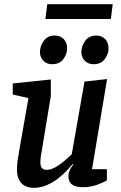

<svg xmlns="http://www.w3.org/2000/svg" viewBox="-20 -889 579 918"><path d="M142 9Q115 9 97 -1.5Q79 -12 70 -31.5Q61 -51 61 -78Q61 -89 62.5 -105.5Q64 -122 67 -138.5Q70 -155 71 -164L116 -420L41 -437V-490L223 -509V-430L181 -176Q180 -168 177.5 -155.5Q175 -143 174 -131Q173 -119 173 -111Q173 -96 180 -86.5Q187 -77 204 -77Q223 -77 246 -90Q269 -103 289.5 -121Q310 -139 323 -151L384 -499L492 -511L420 -80H491V-26Q473 -16 443 -5Q413 6 376 6Q341 6 324 -7Q307 -20 307 -48Q307 -59 312.5 -73Q318 -87 331 -103L328 -105Q318 -93 300 -74Q282 -55 258 -36Q234 -17 204 -4Q174 9 142 9ZM427 -582Q401 -582 385 -599Q369 -616 369 -640Q369 -668 387 -693.5Q405 -719 441 -719Q466 -719 482.5 -702.5Q499 -686 499 -657Q499 -631 481 -606.5Q463 -582 427 -582ZM229 -582Q203 -582 187 -599Q171 -616 171 -640Q171 -668 189 -693.5Q207 -719 242 -719Q268 -719 284.5 -702.5Q301 -686 301 -657Q301 -631 283 -606.5Q265 -582 229 -582ZM197 -798 206 -869H519L510 -798Z"/></svg>

Font: Faustina SemiBold
Style: Italic
Weight: 600
Italic angle: -8°
Designer: Alfonso Garcia
Foundry: http://www.omnibus-type.com
Version: Version 1.200